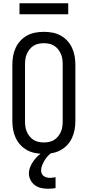

<svg xmlns="http://www.w3.org/2000/svg" viewBox="-20 -939 540 1182"><path d="M250 8Q223 8 196.5 3Q170 -2 147 -14.5Q124 -27 105.5 -47Q87 -67 76 -91.5Q65 -116 60.5 -142Q56 -168 56 -195V-540Q56 -567 60.5 -593Q65 -619 76 -643.5Q87 -668 105.5 -688Q124 -708 147 -720.5Q170 -733 196.5 -738Q223 -743 250 -743Q277 -743 303.5 -738Q330 -733 353 -720.5Q376 -708 394.5 -688Q413 -668 424 -643.5Q435 -619 439.5 -593Q444 -567 444 -540V-195Q444 -168 439.5 -142Q435 -116 424 -91.5Q413 -67 394.5 -47Q376 -27 353 -14.5Q330 -2 303.5 3Q277 8 250 8ZM250 -62Q267 -62 283.5 -65.5Q300 -69 314 -78Q328 -87 338.5 -100.5Q349 -114 355.5 -129.5Q362 -145 364 -161.5Q366 -178 366 -195V-540Q366 -557 364 -573.5Q362 -590 355.5 -605.5Q349 -621 338.5 -634.5Q328 -648 314 -657Q300 -666 283.5 -669.5Q267 -673 250 -673Q233 -673 216.5 -669.5Q200 -666 186 -657Q172 -648 161.5 -634.5Q151 -621 144.5 -605.5Q138 -590 136 -573.5Q134 -557 134 -540V-195Q134 -178 136 -161.5Q138 -145 144.5 -129.5Q151 -114 161.5 -100.5Q172 -87 186 -78Q200 -69 216.5 -65.5Q233 -62 250 -62ZM276 223Q255 223 234 218.5Q213 214 195.5 201.5Q178 189 168 169.5Q158 150 158 129Q158 108 166.5 87.5Q175 67 188 49.5Q201 32 217 17.5Q233 3 252 -8H300V0Q286 9 274.5 21.5Q263 34 254.5 48.5Q246 63 239.5 78.5Q233 94 233 111Q233 121 237.5 130.5Q242 140 250 145.5Q258 151 268.5 153.5Q279 156 289 156Q297 156 305.5 154.5Q314 153 322 152V219Q311 221 299.5 222Q288 223 276 223ZM100 -851V-919H400V-851Z"/></svg>

Font: Iosevka SS18
Style: Regular
Weight: 400
Monospace: yes
Designer: Belleve Invis
Foundry: Belleve Invis
Version: Version 25.1.1; ttfautohint (v1.8.4)